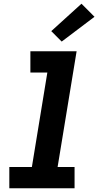

<svg xmlns="http://www.w3.org/2000/svg" viewBox="-20 -1010 540 1030"><path d="M30 0V-114H151L234 -621H143V-735H391L289 -114H380V0ZM311 -787 255 -843 417 -990 487 -920Z"/></svg>

Font: Iosevka Curly Heavy Oblique
Style: Regular
Weight: 900
Italic angle: -9°
Monospace: yes
Designer: Belleve Invis
Foundry: Belleve Invis
Version: Version 11.1.0; ttfautohint (v1.8.3)